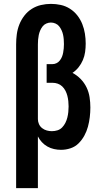

<svg xmlns="http://www.w3.org/2000/svg" viewBox="-20 -763 540 988"><path d="M63 205V-535Q63 -561 66.5 -587Q70 -613 79.5 -637Q89 -661 105 -682Q121 -703 143 -717Q165 -731 190.5 -737Q216 -743 242 -743Q268 -743 293 -737.5Q318 -732 340 -718Q362 -704 378 -683.5Q394 -663 403.5 -639Q413 -615 417 -589.5Q421 -564 421 -539Q421 -517 418 -495.5Q415 -474 406.5 -454Q398 -434 384.5 -417Q371 -400 353 -388Q376 -376 395 -356.5Q414 -337 425.5 -313Q437 -289 441 -262.5Q445 -236 445 -210Q445 -185 442 -160Q439 -135 432.5 -111Q426 -87 414 -65Q402 -43 384.5 -25.5Q367 -8 343 0Q319 8 294 8Q276 8 258 4Q240 0 224 -9Q208 -18 195.5 -31.5Q183 -45 175 -61V205ZM247 -88Q262 -88 276 -92.5Q290 -97 300 -107.5Q310 -118 316.5 -131Q323 -144 326.5 -158Q330 -172 331.5 -186.5Q333 -201 333 -215V-216Q333 -229 331.5 -243Q330 -257 326.5 -270.5Q323 -284 316.5 -296.5Q310 -309 300 -318.5Q290 -328 277 -332.5Q264 -337 250 -337H220V-433H250Q261 -433 271 -438Q281 -443 288 -452Q295 -461 299 -471Q303 -481 305 -492Q307 -503 308 -514Q309 -525 309 -536Q309 -548 308 -560.5Q307 -573 304.5 -584.5Q302 -596 297 -607Q292 -618 284.5 -627.5Q277 -637 265.5 -642Q254 -647 242 -647Q230 -647 218.5 -642Q207 -637 199.5 -627.5Q192 -618 187 -606.5Q182 -595 179.5 -583Q177 -571 176 -559Q175 -547 175 -535V-154V-150Q175 -137 180.5 -124.5Q186 -112 197 -103.5Q208 -95 221 -91.5Q234 -88 247 -88Z"/></svg>

Font: Iosevka Slab
Style: Bold
Weight: 700
Monospace: yes
Designer: Belleve Invis
Foundry: Belleve Invis
Version: Version 11.1.1; ttfautohint (v1.8.3)